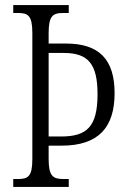

<svg xmlns="http://www.w3.org/2000/svg" viewBox="-20 -734 502 754"><path d="M32 0H250V-31H229C187 -31 171 -43 171 -111V-162H222C368 -162 430 -235 430 -368C430 -500 370 -563 239 -563H171V-603C171 -672 187 -683 229 -683H250V-714H32V-683H51C91 -683 107 -672 107 -604V-109C107 -42 91 -31 51 -31H32ZM220 -198H171V-526H231C327 -526 363 -482 363 -364C363 -236 321 -198 220 -198Z"/></svg>

Font: Noto Serif Bengali ExtraCondensed Light
Style: Regular
Weight: 300
Width: 2
Designer: Juan Bruce, Universal Thirst, Indian Type Foundry and the Monotype Design Team.
Foundry: Monotype Imaging Inc.
Version: Version 2.003